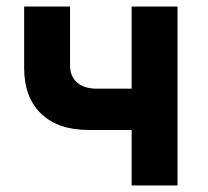

<svg xmlns="http://www.w3.org/2000/svg" viewBox="-20 -570 640 590"><path d="M384.5 0V-170.6H252Q158.5 -170.6 106.3 -220.7Q54.2 -270.8 54.2 -361.2V-550H195.2V-369.7Q195.2 -335.8 216.6 -316.7Q238 -297.5 277.9 -297.5H384.5V-550H525.5V0Z"/></svg>

Font: JetBrains Mono
Style: Regular
Weight: 400
Monospace: yes
Designer: Philipp Nurullin, Konstantin Bulenkov
Foundry: JetBrains
Version: Version 2.305